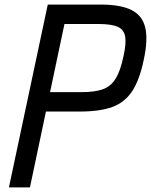

<svg xmlns="http://www.w3.org/2000/svg" viewBox="-20 -820 660 840"><path d="M19 0 189 -800H420Q508 -800 555.5 -776Q603 -752 615.5 -699Q628 -646 609 -559Q591 -471 558.5 -421.5Q526 -372 471.5 -352Q417 -332 329 -332H181L111 0ZM199 -417H339Q395 -417 430 -429.5Q465 -442 486 -476Q507 -510 520 -573Q533 -630 527.5 -660.5Q522 -691 494.5 -703Q467 -715 410 -715H262Z"/></svg>

Font: Victor Mono Thin SemiBold
Style: Italic
Weight: 600
Italic angle: -12°
Monospace: yes
Version: Version 1.561;gftools[0.9.30]